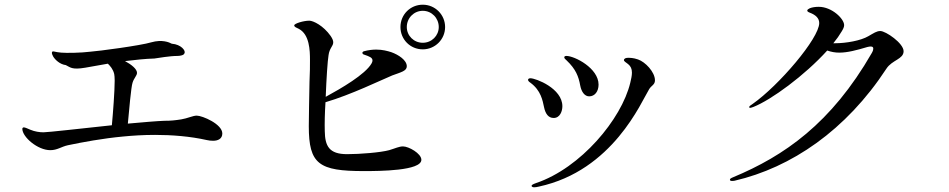

<svg xmlns="http://www.w3.org/2000/svg" viewBox="-20 -767 4040 817"><path d="M817 -275C801 -275 777 -263 751 -259C725 -255 708 -253 679 -253C649 -252 591 -247 524 -241C529 -295 538 -398 544 -415C550 -435 563 -445 563 -457C563 -473 540 -492 512 -507C554 -512 598 -517 637 -518C652 -520 702 -529 736 -529C746 -529 764 -532 765 -541C771 -551 751 -578 711 -581C700 -587 670 -600 624 -587C578 -573 396 -549 364 -547C325 -542 262 -541 241 -543C228 -544 218 -546 209 -548C204 -549 201 -547 201 -544C200 -539 203 -533 206 -527C214 -513 235 -493 260 -490C279 -481 285 -469 343 -479L439 -496C449 -486 461 -473 466 -452C467 -446 468 -437 468 -424C468 -380 461 -287 456 -234C324 -220 184 -204 165 -204C148 -204 128 -207 109 -215C97 -220 87 -225 81 -225C78 -225 75 -222 75 -219C75 -184 140 -128 194 -128C224 -128 241 -143 269 -149C331 -162 417 -178 503 -186C544 -190 590 -193 640 -193C711 -193 789 -187 860 -171C868 -169 878 -168 887 -168C907 -168 926 -176 926 -199C926 -239 841 -275 817 -275Z M1779 -747C1726 -747 1684 -705 1684 -652C1684 -599 1726 -557 1779 -557C1831 -557 1874 -599 1874 -652C1874 -704 1832 -747 1779 -747ZM1779 -585C1741 -585 1711 -615 1711 -652C1711 -690 1741 -721 1779 -721C1817 -721 1847 -690 1847 -652C1847 -615 1817 -585 1779 -585ZM1695 -144C1678 -144 1663 -136 1636 -128C1599 -118 1512 -111 1457 -111C1380 -111 1363 -146 1362 -209C1361 -241 1362 -286 1365 -332C1474 -364 1601 -426 1649 -446C1687 -460 1711 -465 1711 -485C1711 -511 1676 -534 1645 -545C1629 -550 1608 -556 1581 -556C1565 -556 1548 -554 1529 -549C1525 -548 1522 -545 1522 -542C1522 -539 1525 -535 1531 -534C1551 -527 1565 -522 1565 -510C1565 -506 1564 -502 1561 -497C1534 -450 1432 -391 1366 -355C1369 -433 1374 -509 1378 -532C1382 -563 1398 -570 1398 -587C1398 -594 1395 -602 1387 -614C1356 -658 1313 -679 1296 -679C1272 -679 1232 -667 1232 -659C1232 -652 1242 -649 1252 -644C1297 -620 1299 -553 1299 -512C1299 -489 1299 -456 1297 -419C1296 -348 1294 -280 1294 -230C1294 -68 1337 -39 1529 -39C1595 -39 1773 -40 1773 -87C1773 -114 1719 -144 1695 -144Z M2487 -357C2511 -357 2527 -378 2527 -407C2527 -477 2425 -529 2390 -529C2385 -529 2381 -527 2381 -523C2381 -519 2386 -514 2391 -510C2430 -473 2442 -442 2449 -403C2454 -376 2468 -357 2487 -357ZM2253 30C2257 30 2266 29 2273 27C2588 -41 2709 -334 2742 -387C2751 -403 2767 -406 2767 -425C2767 -461 2725 -504 2695 -514C2675 -521 2661 -521 2652 -521C2643 -521 2635 -518 2635 -511C2635 -506 2643 -502 2653 -494C2664 -485 2669 -474 2669 -458C2669 -445 2666 -432 2662 -415C2625 -260 2451 -52 2261 12C2247 17 2242 20 2242 24C2242 27 2246 30 2253 30ZM2336 -265C2363 -265 2373 -294 2373 -315C2373 -391 2260 -434 2237 -434C2229 -434 2227 -430 2227 -427C2227 -423 2231 -419 2237 -415C2282 -382 2289 -339 2295 -311C2301 -282 2314 -265 2336 -265Z M3726 -635C3710 -635 3698 -626 3675 -613C3643 -594 3580 -583 3534 -583H3526C3540 -600 3552 -617 3562 -634C3568 -644 3572 -652 3572 -660C3572 -687 3520 -738 3464 -738C3450 -738 3436 -736 3426 -732C3420 -729 3415 -726 3415 -722C3415 -719 3418 -716 3426 -713C3450 -704 3466 -690 3466 -669C3466 -604 3294 -403 3183 -325C3172 -318 3168 -315 3168 -311C3168 -309 3170 -308 3172 -308C3175 -308 3180 -310 3186 -312C3262 -342 3404 -446 3500 -552C3517 -546 3534 -543 3551 -543C3586 -543 3624 -553 3671 -567C3679 -569 3681 -569 3685 -569C3692 -569 3696 -567 3696 -560C3696 -556 3695 -551 3690 -542C3517 -241 3316 -103 3100 -13C3090 -9 3086 -6 3086 -3C3086 1 3088 3 3095 3C3098 3 3100 3 3106 2C3347 -54 3580 -212 3752 -475C3776 -512 3825 -515 3825 -549C3825 -583 3749 -635 3726 -635Z"/></svg>

Font: Shippori Mincho OTF Medium
Style: Regular
Weight: 500
Designer: FONTDASU
Foundry: FONTDASU / Google Inc. / but / Adobe
Version: Version 3.300;hotconv 1.0.109;makeotfexe 2.5.65596